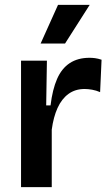

<svg xmlns="http://www.w3.org/2000/svg" viewBox="-20 -774 456 794"><path d="M67 0V-263V-523H174L171 -338H189Q197 -404 216 -447.5Q235 -491 268.5 -513Q302 -535 350 -535Q361 -535 373 -533.5Q385 -532 400 -527L394 -393Q378 -400 361 -403Q344 -406 330 -406Q291 -406 263 -385.5Q235 -365 218 -327.5Q201 -290 194 -238V0ZM249 -594H148L220 -754H351Z"/></svg>

Font: Bricolage Grotesque 24pt SemiBold
Style: Regular
Weight: 600
Designer: Mathieu Triay
Foundry: Atelier Triay
Version: Version 1.001;gftools[0.9.33.dev8+g029e19f]